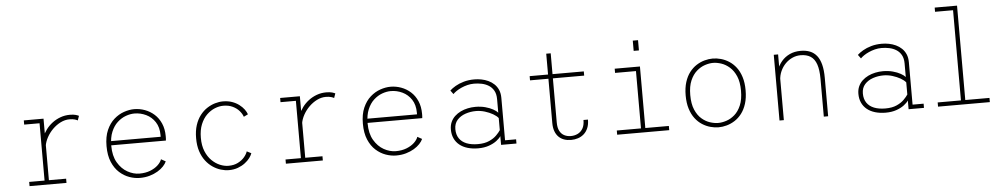

<svg xmlns="http://www.w3.org/2000/svg" viewBox="-41 -1097 7581 1455"><g transform="rotate(-5 3750.0 -369.5)"><path d="M137 0V-32H254V-468H137V-500H287V-371V-32H418V0ZM286 -293 259.5 -297Q261 -327.5 273 -358.2Q285 -389 305.5 -416.8Q326 -444.5 354 -465.8Q382 -487 416 -499.5Q450 -512 488 -512Q516 -512 532.8 -507Q549.5 -502 556.5 -498L544.5 -464Q539 -468 523 -473Q507 -478 482 -478Q447.5 -478 414.5 -461.5Q381.5 -445 354.2 -418Q327 -391 309 -358.2Q291 -325.5 286 -293Z M975.5 11Q937 11 896.5 -3.2Q856 -17.5 821.5 -48.5Q787 -79.5 765.8 -129.5Q744.5 -179.5 744.5 -251Q744.5 -322.5 766.5 -372.5Q788.5 -422.5 823.5 -453.2Q858.5 -484 899.2 -498Q940 -512 977.5 -512Q1019 -512 1058.5 -497.5Q1098 -483 1129.5 -454.8Q1161 -426.5 1179.5 -384.2Q1198 -342 1198 -286.5Q1198 -280 1197.8 -270.2Q1197.5 -260.5 1196.5 -254H769V-286H1159.5Q1159.5 -290.5 1159.5 -292.2Q1159.5 -294 1159.5 -298.5Q1159.5 -358.5 1133 -398.8Q1106.5 -439 1064.5 -459Q1022.5 -479 976.5 -479Q944.5 -479 910.2 -466.5Q876 -454 846.5 -427Q817 -400 798.8 -356.5Q780.5 -313 780.5 -251Q780.5 -173.5 810.2 -122.8Q840 -72 885 -47Q930 -22 975.5 -22Q1022 -22 1057.5 -36Q1093 -50 1116 -71.5Q1139 -93 1147 -116L1181.5 -97Q1174 -79 1156.2 -60Q1138.5 -41 1111.8 -25Q1085 -9 1050.8 1Q1016.5 11 975.5 11Z M1652.5 11Q1623.5 11 1592 1.5Q1560.5 -8 1531 -27.8Q1501.5 -47.5 1477.8 -78.5Q1454 -109.5 1440 -152.2Q1426 -195 1426 -251Q1426 -307.5 1440 -350.5Q1454 -393.5 1477.8 -424.2Q1501.5 -455 1531 -474.2Q1560.5 -493.5 1592 -502.8Q1623.5 -512 1652.5 -512Q1691 -512 1721.5 -501.2Q1752 -490.5 1775 -473Q1798 -455.5 1812.5 -435.8Q1827 -416 1833 -398L1800.5 -382Q1793 -404.5 1773.8 -427Q1754.5 -449.5 1724 -464.2Q1693.5 -479 1652.5 -479Q1621.5 -479 1588.2 -465.8Q1555 -452.5 1526.2 -424.8Q1497.5 -397 1479.8 -353.8Q1462 -310.5 1462 -251Q1462 -192 1479.8 -149Q1497.5 -106 1526.2 -77.8Q1555 -49.5 1588.2 -35.8Q1621.5 -22 1652.5 -22Q1694 -22 1724.5 -37.5Q1755 -53 1774 -75.5Q1793 -98 1799.5 -119L1833 -102Q1828 -86.5 1813.8 -67Q1799.5 -47.5 1776.2 -29.8Q1753 -12 1722 -0.5Q1691 11 1652.5 11Z M2087 0V-32H2204V-468H2087V-500H2237V-371V-32H2368V0ZM2236 -293 2209.5 -297Q2211 -327.5 2223 -358.2Q2235 -389 2255.5 -416.8Q2276 -444.5 2304 -465.8Q2332 -487 2366 -499.5Q2400 -512 2438 -512Q2466 -512 2482.8 -507Q2499.5 -502 2506.5 -498L2494.5 -464Q2489 -468 2473 -473Q2457 -478 2432 -478Q2397.5 -478 2364.5 -461.5Q2331.5 -445 2304.2 -418Q2277 -391 2259 -358.2Q2241 -325.5 2236 -293Z M2925.5 11Q2887 11 2846.5 -3.2Q2806 -17.5 2771.5 -48.5Q2737 -79.5 2715.8 -129.5Q2694.5 -179.5 2694.5 -251Q2694.5 -322.5 2716.5 -372.5Q2738.5 -422.5 2773.5 -453.2Q2808.5 -484 2849.2 -498Q2890 -512 2927.5 -512Q2969 -512 3008.5 -497.5Q3048 -483 3079.5 -454.8Q3111 -426.5 3129.5 -384.2Q3148 -342 3148 -286.5Q3148 -280 3147.8 -270.2Q3147.5 -260.5 3146.5 -254H2719V-286H3109.5Q3109.5 -290.5 3109.5 -292.2Q3109.5 -294 3109.5 -298.5Q3109.5 -358.5 3083 -398.8Q3056.5 -439 3014.5 -459Q2972.5 -479 2926.5 -479Q2894.5 -479 2860.2 -466.5Q2826 -454 2796.5 -427Q2767 -400 2748.8 -356.5Q2730.5 -313 2730.5 -251Q2730.5 -173.5 2760.2 -122.8Q2790 -72 2835 -47Q2880 -22 2925.5 -22Q2972 -22 3007.5 -36Q3043 -50 3066 -71.5Q3089 -93 3097 -116L3131.5 -97Q3124 -79 3106.2 -60Q3088.5 -41 3061.8 -25Q3035 -9 3000.8 1Q2966.5 11 2925.5 11Z M3549 11Q3505 11 3469 0.2Q3433 -10.5 3407.8 -31Q3382.5 -51.5 3368.8 -81.2Q3355 -111 3355 -149Q3355 -180.5 3366.2 -205.5Q3377.5 -230.5 3397.2 -249Q3417 -267.5 3442.5 -279.8Q3468 -292 3496.8 -298Q3525.5 -304 3555 -304Q3595.5 -304 3629.8 -294.8Q3664 -285.5 3688.5 -271.8Q3713 -258 3724 -245V-348Q3724 -387 3709.5 -412.8Q3695 -438.5 3671.2 -453.2Q3647.5 -468 3618.5 -474Q3589.5 -480 3560 -480Q3534 -480 3509.2 -473.8Q3484.5 -467.5 3462.8 -457.8Q3441 -448 3424.5 -436.8Q3408 -425.5 3398 -415L3377 -443.5Q3393.5 -459.5 3420.5 -475.2Q3447.5 -491 3484 -501.5Q3520.5 -512 3565 -512Q3591.5 -512 3618.8 -506.8Q3646 -501.5 3670.8 -490Q3695.5 -478.5 3715 -460Q3734.5 -441.5 3745.8 -415.5Q3757 -389.5 3757 -354.5V-32H3841V0H3724V-66.5Q3713.5 -50 3690 -32Q3666.5 -14 3631 -1.5Q3595.5 11 3549 11ZM3550 -21Q3601.5 -21 3636.2 -36.8Q3671 -52.5 3692.2 -74Q3713.5 -95.5 3724 -112V-204Q3711.5 -220.5 3684.5 -236Q3657.5 -251.5 3623.8 -261.8Q3590 -272 3556 -272Q3514.5 -272 3476.2 -259Q3438 -246 3413.5 -218.8Q3389 -191.5 3389 -149Q3389 -106.5 3408.5 -78Q3428 -49.5 3464 -35.2Q3500 -21 3550 -21Z M4125 -131.5V-658.5H4159V-132.5Q4159 -92 4172 -67.5Q4185 -43 4207.2 -31.8Q4229.5 -20.5 4257 -20.5Q4285 -20.5 4309 -32Q4333 -43.5 4347.8 -68.2Q4362.5 -93 4362.5 -133.5H4396.5Q4396.5 -96 4385 -69Q4373.5 -42 4354 -24.8Q4334.5 -7.5 4309.2 0.8Q4284 9 4256 9Q4227 9 4203 0.5Q4179 -8 4161.5 -25.5Q4144 -43 4134.5 -69.5Q4125 -96 4125 -131.5ZM3985 -468V-500H4397V-468Z M4607 0V-32H4791V-468H4632V-500H4824V-32H5003V0ZM4787 -700H4827V-622H4787Z M5378 11Q5347.5 11 5315.8 2.2Q5284 -6.5 5254.2 -25.5Q5224.5 -44.5 5201 -75.2Q5177.5 -106 5163.8 -149.5Q5150 -193 5150 -251Q5150 -308.5 5163.8 -352Q5177.5 -395.5 5201 -426Q5224.5 -456.5 5254.2 -475.5Q5284 -494.5 5315.8 -503.2Q5347.5 -512 5378 -512Q5408.5 -512 5440.2 -503.2Q5472 -494.5 5501.8 -475.5Q5531.5 -456.5 5555 -426Q5578.5 -395.5 5592.2 -352Q5606 -308.5 5606 -251Q5606 -193 5592.2 -149.5Q5578.5 -106 5555 -75.2Q5531.5 -44.5 5501.8 -25.5Q5472 -6.5 5440.2 2.2Q5408.5 11 5378 11ZM5378 -22Q5407 -22 5440.2 -32.8Q5473.5 -43.5 5503.2 -69.2Q5533 -95 5552 -139.5Q5571 -184 5571 -251Q5571 -317 5552 -361Q5533 -405 5503.2 -431Q5473.5 -457 5440.2 -468Q5407 -479 5378 -479Q5349 -479 5315.8 -468Q5282.5 -457 5252.8 -431Q5223 -405 5204 -361Q5185 -317 5185 -251Q5185 -184 5204 -139.5Q5223 -95 5252.8 -69.2Q5282.5 -43.5 5315.8 -32.8Q5349 -22 5378 -22Z M5842 0V-500H5875V-402V0ZM6179 0V-287Q6179 -355.5 6164.5 -397.8Q6150 -440 6120 -459.5Q6090 -479 6043.5 -479Q6011.5 -479 5981.8 -465.8Q5952 -452.5 5928.2 -428.5Q5904.5 -404.5 5890 -372.2Q5875.5 -340 5874 -302H5850.5Q5850.5 -343.5 5863.8 -381.2Q5877 -419 5902.2 -448.5Q5927.5 -478 5964 -495Q6000.5 -512 6047.5 -512Q6087.5 -512 6118 -499.8Q6148.5 -487.5 6169.5 -461.2Q6190.5 -435 6201.2 -393.2Q6212 -351.5 6212 -292V0Z M6649 11Q6605 11 6569 0.2Q6533 -10.5 6507.8 -31Q6482.5 -51.5 6468.8 -81.2Q6455 -111 6455 -149Q6455 -180.5 6466.2 -205.5Q6477.5 -230.5 6497.2 -249Q6517 -267.5 6542.5 -279.8Q6568 -292 6596.8 -298Q6625.5 -304 6655 -304Q6695.5 -304 6729.8 -294.8Q6764 -285.5 6788.5 -271.8Q6813 -258 6824 -245V-348Q6824 -387 6809.5 -412.8Q6795 -438.5 6771.2 -453.2Q6747.5 -468 6718.5 -474Q6689.5 -480 6660 -480Q6634 -480 6609.2 -473.8Q6584.5 -467.5 6562.8 -457.8Q6541 -448 6524.5 -436.8Q6508 -425.5 6498 -415L6477 -443.5Q6493.5 -459.5 6520.5 -475.2Q6547.5 -491 6584 -501.5Q6620.5 -512 6665 -512Q6691.5 -512 6718.8 -506.8Q6746 -501.5 6770.8 -490Q6795.5 -478.5 6815 -460Q6834.5 -441.5 6845.8 -415.5Q6857 -389.5 6857 -354.5V-32H6941V0H6824V-66.5Q6813.5 -50 6790 -32Q6766.5 -14 6731 -1.5Q6695.5 11 6649 11ZM6650 -21Q6701.5 -21 6736.2 -36.8Q6771 -52.5 6792.2 -74Q6813.5 -95.5 6824 -112V-204Q6811.5 -220.5 6784.5 -236Q6757.5 -251.5 6723.8 -261.8Q6690 -272 6656 -272Q6614.5 -272 6576.2 -259Q6538 -246 6513.5 -218.8Q6489 -191.5 6489 -149Q6489 -106.5 6508.5 -78Q6528 -49.5 6564 -35.2Q6600 -21 6650 -21Z M7048 0V-32H7225V-718H7088V-750H7258V-32H7442V0Z"/></g></svg>

Font: Trispace Thin
Style: Regular
Weight: 100
Designer: Tyler Finck
Foundry: Etcetera Type Company
Version: Version 1.210